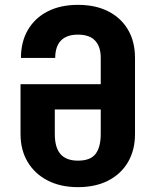

<svg xmlns="http://www.w3.org/2000/svg" viewBox="-20 -760 640 790"><path d="M300.8 10Q229.1 10 176.1 -17.3Q123.2 -44.5 93.8 -93.7Q64.5 -142.9 64.5 -208.5V-413.6H394.5V-521.7Q394.5 -568.4 371.2 -592.9Q348 -617.5 300.8 -617.5Q253.9 -617.5 230.5 -592.9Q207.2 -568.2 207.2 -521.5H66.2Q66.2 -588.2 95 -637.3Q123.9 -686.5 176.4 -713.2Q228.9 -740 300.8 -740Q373.8 -740 426.2 -712.9Q478.7 -685.8 507.1 -637.1Q535.5 -588.4 535.5 -521.5V-208.5Q535.5 -142.9 507 -93.7Q478.5 -44.5 426 -17.3Q373.5 10 300.8 10ZM300.8 -99Q352.7 -99 373.6 -127.2Q394.5 -155.4 394.5 -208.5V-309.6H195.9L205.5 -319.3V-208.5Q205.5 -152.8 229 -125.9Q252.6 -99 300.8 -99Z"/></svg>

Font: JetBrains Mono
Style: Regular
Weight: 400
Monospace: yes
Designer: Philipp Nurullin, Konstantin Bulenkov
Foundry: JetBrains
Version: Version 2.305